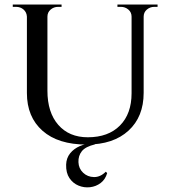

<svg xmlns="http://www.w3.org/2000/svg" viewBox="-20 -620 742 842"><path d="M188 -600V-222Q188 -127 235.5 -72.5Q283 -18 365 -18Q455 -18 506 -69.5Q557 -121 557 -211V-600H610V-213Q610 -108 543.5 -47Q477 14 360 14Q235 14 166.5 -46.5Q98 -107 98 -212V-600ZM100 -600V-547H98Q97 -566 83.5 -578Q70 -590 50 -590Q50 -590 43 -590Q36 -590 36 -590V-600ZM250 -600V-590Q250 -590 242.5 -590Q235 -590 235 -590Q216 -590 202 -578Q188 -566 188 -547H186V-600ZM559 -600V-547H557Q557 -566 543 -578Q529 -590 510 -590Q510 -590 502.5 -590Q495 -590 495 -590V-600ZM671 -600V-590Q671 -590 664 -590Q657 -590 657 -590Q638 -590 624 -578Q610 -566 610 -547H608V-600ZM387 10 397 13Q355 23 339 43Q323 63 324 91Q325 119 344.5 137.5Q364 156 392 156.5Q420 157 444 133L450 139Q442 167 421.5 182.5Q401 198 375 201Q349 204 324.5 194Q300 184 284.5 161Q269 138 270 102Q271 73 287.5 52.5Q304 32 330.5 20.5Q357 9 387 10Z"/></svg>

Font: Cinzel Eorzea
Style: Regular
Weight: 500
Designer: Natanael Gama
Version: Version 2.000